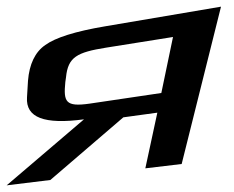

<svg xmlns="http://www.w3.org/2000/svg" viewBox="-122 -514 702 576"><path d="M29 26 248 -162 350 -176 314 -9 423 -22 541 -494 193 -435C104 -420 44 -401 14 -379C-17 -358 -34 -321 -38 -272L-41 -222C-45 -161 11 -140 130 -156L-102 42ZM196 -371 397 -403 362 -235 146 -203C75 -193 68 -208 74 -268L76 -282C82 -343 109 -357 196 -371Z"/></svg>

Font: Gamestation Warped
Style: Italic
Weight: 400
Designer: Jonas Hecksher
Foundry: Jonas Hecksher, Playtypeª, e-types AS
Version: Version 1.003